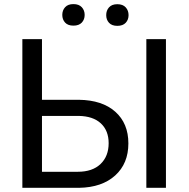

<svg xmlns="http://www.w3.org/2000/svg" viewBox="-20 -898 905 918"><path d="M180.7 -420.9H357.4Q468.8 -419.4 531.2 -363.8Q593.8 -308.1 593.8 -212.4Q593.8 -116.2 530.8 -59.1Q467.8 -2 358.9 0H86.9V-710.9H180.7ZM180.7 -343.8V-76.7H352.1Q421.9 -76.7 460.7 -113.8Q499.5 -150.9 499.5 -213.4Q499.5 -273.4 462.2 -308.1Q424.8 -342.8 356 -343.8ZM773.4 0H679.7V-710.9H773.4ZM277.8 -826.7Q277.8 -848.6 291.3 -863.5Q304.7 -878.4 331.1 -878.4Q357.4 -878.4 371.1 -863.5Q384.8 -848.6 384.8 -826.7Q384.8 -804.7 371.1 -790Q357.4 -775.4 331.1 -775.4Q304.7 -775.4 291.3 -790Q277.8 -804.7 277.8 -826.7ZM487.8 -825.7Q487.8 -847.7 501.2 -862.8Q514.6 -877.9 541 -877.9Q567.4 -877.9 581.1 -862.8Q594.7 -847.7 594.7 -825.7Q594.7 -803.7 581.1 -789.1Q567.4 -774.4 541 -774.4Q514.6 -774.4 501.2 -789.1Q487.8 -803.7 487.8 -825.7Z"/></svg>

Font: RobotoInd
Style: Regular
Weight: 400
Designer: Google
Version: Version 2.001101; 2014